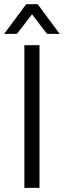

<svg xmlns="http://www.w3.org/2000/svg" viewBox="-30 -909 309 929"><path d="M87.9 -690.4H161.1V0H87.9ZM96.7 -888.7H152.3L258.8 -745.1H197.3L125 -839.8L51.8 -745.1H-9.8Z"/></svg>

Font: Altinn-DIN
Style: Regular
Weight: 400
Designer: Charles Nix
Foundry: Altinn
Version: Version 2.00